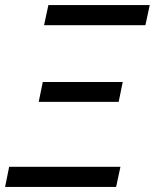

<svg xmlns="http://www.w3.org/2000/svg" viewBox="-34 -734 608 754"><path d="M139 -635 156 -714H554L537 -635ZM118 -334 134 -412H448L432 -334ZM-14 0 2 -79H439L422 0Z"/></svg>

Font: Noto Sans IKEA
Style: Italic
Weight: 400
Italic angle: -12°
Designer: Monotype Design Team
Foundry: Monotype Imaging Inc.
Version: Version 2.001